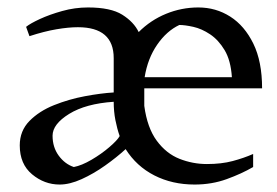

<svg xmlns="http://www.w3.org/2000/svg" viewBox="-20 -484 744 515"><path d="M140 11Q99 11 66 -16.5Q33 -44 33 -94Q33 -133 59 -159.5Q85 -186 125 -202Q165 -218 208 -226Q251 -234 285 -236V-328Q285 -411 189 -411Q164 -411 131.5 -405.5Q99 -400 59 -387L50 -412Q61 -421 87 -433Q113 -445 147 -454.5Q181 -464 216 -464Q277 -464 308 -444.5Q339 -425 352 -398Q384 -430 425.5 -447Q467 -464 512 -464Q559 -464 597.5 -439.5Q636 -415 659.5 -367Q683 -319 683 -247H367V-200Q375 -141 400.5 -106.5Q426 -72 461.5 -58Q497 -44 535 -44Q574 -44 604 -52Q634 -60 659 -71V-36Q628 -18 588 -3.5Q548 11 502 11Q442 11 394 -13.5Q346 -38 317 -84Q293 -62 262 -40Q231 -18 199 -3.5Q167 11 140 11ZM368 -277H602Q599 -322 582.5 -349.5Q566 -377 543.5 -392Q521 -407 498.5 -412Q476 -417 461 -417Q427 -401 401.5 -364Q376 -327 368 -277ZM178 -36Q199 -40 225.5 -55.5Q252 -71 273.5 -89.5Q295 -108 301 -119Q294 -139 289.5 -162Q285 -185 285 -211Q210 -206 165.5 -178.5Q121 -151 121 -120Q121 -89 137.5 -66.5Q154 -44 178 -36Z"/></svg>

Font: Belleza
Style: Regular
Weight: 400
Designer: Eduardo Rodriguez Tunni
Foundry: Eduardo Rodriguez Tunni
Version: Version 1.003; ttfautohint (v1.8.4.7-5d5b)